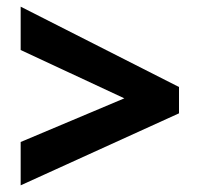

<svg xmlns="http://www.w3.org/2000/svg" viewBox="-20 -649 600 576"><path d="M42 -93 517 -309V-388L42 -629V-499L353 -354L42 -223Z"/></svg>

Font: Kathrein 85 Heavy
Style: Regular
Weight: 900
Designer: Lazydogs Typefoundry, based on Open Sans by Ascender Corporation
Foundry: Lazydogs Typefoundry
Version: Version 1.003;PS 001.003;hotconv 1.0.88;makeotf.lib2.5.64775